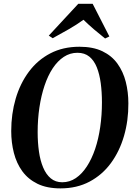

<svg xmlns="http://www.w3.org/2000/svg" viewBox="-20 -1004 721 1035"><path d="M306 11.5Q233 11.5 182.2 -13.2Q131.5 -38 100.2 -81Q69 -124 54.8 -179.8Q40.5 -235.5 40.5 -297.5Q40.5 -390 64.5 -472Q88.5 -554 135.5 -617.2Q182.5 -680.5 251 -716.2Q319.5 -752 408.5 -752Q481.5 -752 532 -727.8Q582.5 -703.5 613.2 -660.8Q644 -618 658 -562.8Q672 -507.5 672 -446.5Q672.5 -354 648.5 -271.2Q624.5 -188.5 578 -125Q531.5 -61.5 463 -25Q394.5 11.5 306 11.5ZM315.5 -21.5Q355.5 -21.5 388.8 -44Q422 -66.5 448.2 -106.8Q474.5 -147 492.8 -201Q511 -255 520.2 -319Q529.5 -383 529.5 -452Q529.5 -507.5 523 -556Q516.5 -604.5 501.8 -641.2Q487 -678 461.5 -698.8Q436 -719.5 397.5 -719.5Q357.5 -719.5 324 -697.5Q290.5 -675.5 264.2 -635.8Q238 -596 220 -542.2Q202 -488.5 192.5 -425Q183 -361.5 183 -292Q183 -236 190 -187Q197 -138 212.8 -100.8Q228.5 -63.5 253.8 -42.5Q279 -21.5 315.5 -21.5ZM243 -812 402 -983.5H479.5L569.5 -807.5L546.5 -796.5Q516 -820.5 486.2 -846Q456.5 -871.5 430 -897.5Q393.5 -871 350.8 -846.5Q308 -822 264 -798Z"/></svg>

Font: Merriweather 120pt SemiBold
Style: Italic
Weight: 600
Italic angle: -7.8°
Version: Version 2.101